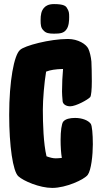

<svg xmlns="http://www.w3.org/2000/svg" viewBox="-20 -901 500 941"><path d="M194 -751C205 -739 219 -736 245 -736C275 -736 293 -739 305 -756C318 -772 319 -802 319 -817C319 -839 318 -846 308 -862C303 -871 293 -881 245 -881C219 -881 205 -873 197 -864C182 -849 179 -827 179 -803C179 -779 180 -764 194 -751ZM425 -294C413 -311 383 -323 348 -323C322 -323 301 -318 290 -305C282 -295 277 -259 277 -215C277 -183 279 -151 283 -127C272 -126 262 -125 253 -125C239 -125 224 -129 208 -135C193 -197 190 -295 190 -364C190 -413 197 -497 206 -550C227 -558 251 -562 289 -563C286 -531 284 -490 284 -453C284 -443 285 -424 287 -404C289 -390 304 -380 324 -380C352 -380 410 -412 422 -425C427 -431 430 -462 430 -503C430 -534 429 -585 428 -599C426 -622 420 -647 413 -662C403 -684 363 -710 313 -710C224 -710 99 -677 78 -656C49 -631 25 -504 25 -338C25 -187 43 -61 70 -37C95 -14 174 20 236 20C304 20 393 -21 410 -44C427 -67 435 -141 435 -194C435 -245 431 -285 425 -294Z"/></svg>

Font: Manosque
Style: Regular
Weight: 400
Designer: Ariel Martín Pérez
Foundry: Ariel Martín Pérez
Version: Version 1.005;hotconv 1.0.109;makeotfexe 2.5.65596